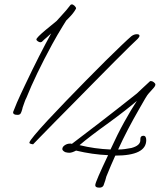

<svg xmlns="http://www.w3.org/2000/svg" viewBox="-20 -868 773 881"><path d="M59 -341Q40 -341 40 -353L41 -356Q42 -359 46.5 -369.5Q51 -380 58 -398Q66 -415 74.5 -434.5Q83 -454 94 -476Q129 -550 159 -609Q189 -668 215 -715L194 -696Q189 -692 183.5 -687Q178 -682 172 -676Q168 -674 166 -674Q160 -674 153.5 -678.5Q147 -683 147 -687Q147 -695 190 -731L240 -772Q243 -776 248 -781Q253 -786 259 -793Q273 -808 284.5 -821.5Q296 -835 304 -846Q305 -846 305.5 -846.5Q306 -847 307 -847Q307 -847 307.5 -847.5Q308 -848 309 -848Q315 -848 322 -841.5Q329 -835 329 -829L328 -827Q318 -808 295 -785L284 -774Q283 -773 269 -750Q256 -729 243.5 -707.5Q231 -686 219 -664Q143 -524 101 -419Q97 -412 93 -400.5Q89 -389 84 -375Q83 -371 82 -366.5Q81 -362 79 -357Q78 -353 75.5 -348.5Q73 -344 68 -342Q66 -341 59 -341ZM436 -7Q417 -7 417 -18Q417 -26 432.5 -61.5Q448 -97 476 -156Q404 -159 329 -177Q310 -167 298 -167Q290 -167 279 -170Q266 -177 266 -184Q266 -194 277 -201.5Q288 -209 301 -209H306Q307 -208 310 -208Q360 -246 435 -303.5Q510 -361 608 -439Q619 -449 633.5 -463Q648 -477 668 -495Q669 -496 673 -496Q679 -496 686 -490.5Q693 -485 693 -480Q693 -472 679 -458Q675 -454 671 -449Q667 -444 662 -439Q657 -434 646 -415.5Q635 -397 617 -365Q591 -320 567 -274Q543 -228 522 -182Q538 -182 553 -184Q568 -186 583 -189Q624 -200 624 -225V-230Q624 -245 638 -245Q651 -245 651 -225Q651 -154 509 -154Q499 -132 488.5 -107.5Q478 -83 468 -58Q466 -50 463 -40Q460 -30 455 -17Q450 -7 436 -7ZM487 -182Q519 -252 550 -308Q581 -364 608 -405Q586 -386 554 -361Q522 -336 481 -306Q435 -273 401 -247Q367 -221 345 -202Q414 -185 487 -182ZM132 -206Q128 -206 121 -208Q114 -210 115 -214Q116 -221 139 -248.5Q162 -276 199.5 -316.5Q237 -357 282.5 -404Q328 -451 375 -499Q422 -547 464.5 -589Q507 -631 538.5 -661Q570 -691 583 -702Q595 -711 608 -711Q620 -711 620 -704Q620 -698 612 -690Q604 -683 575.5 -655Q547 -627 505.5 -585.5Q464 -544 416 -495Q368 -446 320 -397.5Q272 -349 231.5 -308Q191 -267 164.5 -239.5Q138 -212 132 -206Z"/></svg>

Font: Oooh Baby
Style: Regular
Weight: 400
Designer: Robert E. Leuschke
Foundry: Robert E. Leuschke
Version: Version 1.011; ttfautohint (v1.8.3)